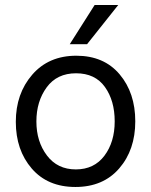

<svg xmlns="http://www.w3.org/2000/svg" viewBox="-20 -736 602 765"><path d="M327 -560H258L357 -716H451ZM283 -444Q207 -444 166 -388Q125 -332 125 -252Q125 -172 167 -116.5Q209 -61 282 -61Q355 -61 396 -115.5Q437 -170 437 -252.5Q437 -335 398 -389.5Q359 -444 283 -444ZM284 -514Q394 -514 456.5 -440Q519 -366 519 -252.5Q519 -139 455 -65Q391 9 280.5 9Q170 9 106.5 -64.5Q43 -138 43 -250.5Q43 -363 108.5 -438.5Q174 -514 284 -514Z"/></svg>

Font: Hind Kochi
Style: Regular
Weight: 400
Designer: Dhruvi Tolia
Foundry: Indian Type Foundry
Version: Version 0.702;PS 1.0;hotconv 1.0.81;makeotf.lib2.5.63406